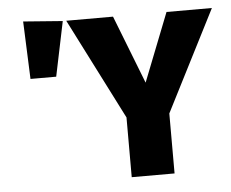

<svg xmlns="http://www.w3.org/2000/svg" viewBox="-51 -767 994 826"><g transform="rotate(-5 446.0 -354.0)"><path d="M670 0H485V-258L263 -695H465L580 -400L696 -695H892L670 -259ZM199 -459H88L78 -708L248 -695Z"/></g></svg>

Font: Trujillo ExtraBold
Style: Regular
Weight: 800
Designer: Fira Sans original fonts by bBox Type GmbH, Carrois Corporate GbR, & Edenspiekermann AG / Changes by Cristiano Sobral
Foundry: Fira Sans original fonts by bBox Type GmbH, Carrois Corporate GbR, & Edenspiekermann AG / Changes by Cristiano Sobral
Version: Version 4.301;July 28, 2020;FontCreator 13.0.0.2655 64-bit